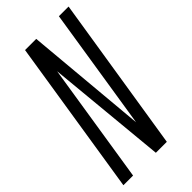

<svg xmlns="http://www.w3.org/2000/svg" viewBox="-229 -757 814 814"><g transform="rotate(-45 177.5 -350.0)"><path d="M-7.5 0 102.8 -700H169.9L219.3 -150.7L305.7 -700H363.8L252.8 0H187.1L135.5 -540.5L50.5 0Z"/></g></svg>

Font: Georama ExtraCondensed Thin
Style: Italic
Weight: 100
Width: 2
Italic angle: -9°
Designer: Jean-Baptiste Levee
Foundry: Production Type
Version: Version 1.001